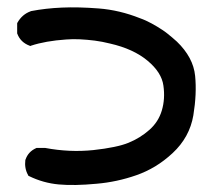

<svg xmlns="http://www.w3.org/2000/svg" viewBox="-20 -391 559 529"><path d="M246.6 115.2Q184.6 121.1 142.1 117.2Q99.1 113.3 60.1 94.2L58.1 93.3L57.6 91.8Q46.9 73.2 49.8 49.8V49.3L50.3 48.8Q57.6 26.9 79.6 17.1L80.6 16.6H82H103.5H104H104.5Q171.9 29.3 237.3 22.5Q269.5 19 293.9 13.9Q318.4 8.8 334 2.4Q366.2 -10.7 391.6 -33.2Q416.5 -55.2 425.8 -86.4Q435.5 -118.7 430.2 -155.3Q425.3 -191.4 386.7 -223.6Q347.7 -256.3 283.2 -271Q261.7 -276.4 241 -279.1Q220.2 -281.7 200.4 -282.7Q180.7 -283.7 162.1 -282.2Q105.5 -278.3 65.4 -265.1L63.5 -264.2L61.5 -265.1Q36.6 -274.4 27.8 -297.9L27.3 -298.8V-299.8V-325.2V-326.7L27.8 -328.1Q41 -351.6 64.5 -359.9L64.9 -360.4H65.4Q106 -368.2 150.6 -370.1Q195.3 -372.1 252 -367.7Q309.1 -363.3 365.7 -340.8Q374 -337.9 382.1 -334.2Q390.1 -330.6 397.7 -326.4Q405.3 -322.3 412.6 -317.9Q419.9 -313.5 427 -308.8Q434.1 -304.2 440.9 -298.8Q447.8 -293.5 454.3 -287.8Q460.9 -282.2 467.3 -276.4Q489.7 -254.9 502.4 -231.2Q515.1 -207.5 517.6 -182.1Q522.5 -132.8 512.7 -73.2Q502.4 -12.7 455.6 30.8Q432.6 52.2 407.5 67.4Q382.3 82.5 355.5 91.8Q302.2 110.4 246.6 115.2Z"/></svg>

Font: NaikaiFont
Style: SemiBold
Weight: 600
Version: Version 1.89